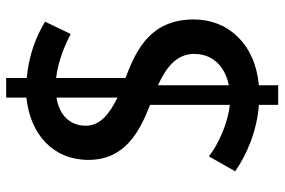

<svg xmlns="http://www.w3.org/2000/svg" viewBox="-166 -666 900 607"><g transform="rotate(-90 283.5 -362.0)"><path d="M256 68H318V7C449 -5 526 -91 526 -198C526 -335 432 -380 343 -414L341 -415V-634C388 -629 438 -610 480 -588L519 -669C473 -697 415 -720 341 -727V-792H279V-728C162 -716 82 -643 82 -532C82 -416 172 -370 256 -337V-85C199 -91 135 -119 93 -151L46 -68C99 -31 174 1 256 7ZM190 -540C190 -590 223 -624 279 -633V-440C228 -465 190 -495 190 -540ZM417 -198C417 -133 371 -99 318 -88V-312C373 -287 417 -254 417 -198Z"/></g></svg>

Font: Reem Kufi
Style: Regular
Weight: 400
Designer: Khaled Hosny
Version: Version 0.007